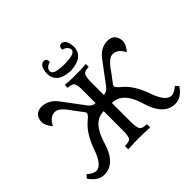

<svg xmlns="http://www.w3.org/2000/svg" viewBox="-208 -1196 1467 1467"><g transform="rotate(-45 525.5 -462.5)"><path d="M912.6 8.8Q791.5 8.8 740.7 -165Q689.9 -338.9 573.7 -339.4V-132.3Q573.7 -82 584.7 -58.8Q595.7 -35.6 648.4 -35.6V0Q584 -3.9 529.3 -3.9Q482.4 -3.9 411.6 0V-35.6Q464.8 -35.6 474.9 -56.9Q484.9 -78.1 484.9 -129.4V-339.4Q368.7 -338.9 317.9 -165Q267.1 8.8 146 8.8Q79.6 8.8 29.3 -65.4L51.8 -91.3Q92.8 -55.7 123 -55.7Q182.6 -55.7 227.5 -184.8Q272.5 -314 349.6 -376Q383.3 -403.3 385.3 -420.9Q383.3 -427.7 372.6 -441.9L320.8 -510.7Q261.7 -599.1 218.3 -599.1Q162.6 -599.1 129.9 -532.2Q90.3 -577.1 90.3 -619.6Q97.2 -695.8 169.4 -699.7Q249 -699.7 301.3 -627.4L429.2 -456.5Q451.2 -427.2 484.9 -425.8V-569.3H485.4Q485.4 -607.9 476.8 -633.5Q468.3 -659.2 416.5 -659.2V-690.9Q477.1 -686 529.3 -686Q588.9 -686 643.6 -690.9V-659.2Q590.8 -659.2 582.3 -632.1Q573.7 -605 573.7 -572.8V-425.8Q607.4 -427.2 629.4 -456.5L757.3 -627.4Q809.6 -699.7 889.2 -699.7Q961.4 -695.8 968.3 -619.6Q968.3 -577.1 928.7 -532.2Q896 -599.1 840.3 -599.1Q796.9 -599.1 737.8 -510.7L686 -441.9Q675.3 -427.7 673.3 -420.9Q675.3 -403.3 709 -376Q786.1 -314 831.1 -184.8Q876 -55.7 935.5 -55.7Q965.8 -55.7 1006.8 -91.3L1029.3 -65.4Q979 8.8 912.6 8.8ZM527.8 -734.4Q380.9 -739.7 380.9 -851.6Q386.2 -932.6 431.6 -934.1Q460.9 -934.1 460.9 -896Q410.6 -882.3 409.2 -845.7Q409.2 -804.2 526.4 -804.2Q644.5 -804.2 644.5 -845.7Q641.6 -880.9 592.8 -896Q592.8 -934.1 622.1 -934.1Q666.5 -933.6 672.9 -851.6Q672.9 -742.2 527.8 -734.4Z"/></g></svg>

Font: Kelvinch
Style: Regular
Weight: 400
Designer: Paul James MIller
Foundry: High-Logic / Made with FontCreator
Version: Version 3.30 September 23, 2016